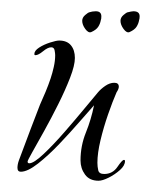

<svg xmlns="http://www.w3.org/2000/svg" viewBox="-20 -307 268 341"><path d="M155 14Q139 14 131 3Q123 -8 123 -22Q123 -48 132.5 -71.5Q142 -95 147 -120Q138 -110 121.5 -91Q105 -72 85.5 -51.5Q66 -31 47.5 -16.5Q29 -2 17 -2Q11 -2 11 -9Q11 -15 13.5 -22Q16 -29 18 -34Q26 -56 34.5 -78Q43 -100 51 -121Q56 -132 61 -144Q66 -156 70 -168Q73 -177 75.5 -188Q78 -199 78 -209Q78 -212 77 -217.5Q76 -223 71 -223Q65 -223 56.5 -216Q48 -209 43 -209Q41 -209 41 -211Q41 -217 49.5 -222.5Q58 -228 69 -231.5Q80 -235 85 -235Q99 -235 106 -226.5Q113 -218 113 -204Q113 -191 104.5 -169Q96 -147 83.5 -122Q71 -97 58.5 -74.5Q46 -52 37.5 -37Q29 -22 29 -20Q29 -17 32 -17Q40 -17 57.5 -33.5Q75 -50 95 -73Q115 -96 131.5 -116Q148 -136 154 -143Q159 -149 167 -154.5Q175 -160 183 -160Q191 -160 191 -153Q191 -149 187 -143Q180 -127 172 -104Q164 -81 158.5 -58Q153 -35 153 -18Q153 -11 154.5 -4.5Q156 2 165 2Q180 2 188.5 -10.5Q197 -23 200 -23Q202 -23 202 -21Q202 -13 193 -5Q184 3 173 8.5Q162 14 155 14ZM142 -250Q137 -248 131.5 -255.5Q126 -263 126 -270Q126 -276 131.5 -280.5Q137 -285 138 -285Q141 -286 144 -286.5Q147 -287 150 -287Q160 -287 160 -278Q160 -273 159 -271Q158 -265 154.5 -259.5Q151 -254 142 -250ZM210 -250Q205 -248 199.5 -255.5Q194 -263 194 -270Q194 -276 199.5 -280.5Q205 -285 206 -285Q214 -287 217 -287Q228 -287 228 -278Q228 -274 227 -271Q226 -265 222.5 -259.5Q219 -254 210 -250Z"/></svg>

Font: Sassy Frass
Style: Regular
Weight: 400
Designer: Robert E. Leuschke
Foundry: Robert E. Leuschke
Version: Version 1.010; ttfautohint (v1.8.3)